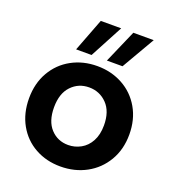

<svg xmlns="http://www.w3.org/2000/svg" viewBox="-144 -906 926 1026"><g transform="rotate(20 319.0 -393.5)"><path d="M315 9Q235 9 171 -26.5Q107 -62 70.5 -127Q34 -192 34 -277Q34 -362 71.5 -427Q109 -492 174 -527.5Q239 -563 319 -563Q399 -563 464 -527.5Q529 -492 566.5 -427Q604 -362 604 -277Q604 -192 565.5 -127Q527 -62 461.5 -26.5Q396 9 315 9ZM315 -113Q353 -113 386.5 -131.5Q420 -150 440 -187Q460 -224 460 -277Q460 -356 418.5 -398.5Q377 -441 317 -441Q257 -441 216.5 -398.5Q176 -356 176 -277Q176 -198 215.5 -155.5Q255 -113 315 -113ZM269 -608H181L253 -796H369ZM445 -608H356L438 -796H554Z"/></g></svg>

Font: MSTAGE SemiBold
Style: Regular
Weight: 600
Designer: Ninad Kale (Devanagari), Jonny Pinhorn (Latin)
Foundry: Indian Type Foundry
Version: 4.004